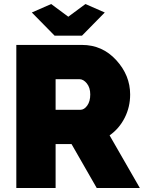

<svg xmlns="http://www.w3.org/2000/svg" viewBox="-20 -933 715 953"><path d="M234 -913 319 -850 404 -913 500 -871 387 -756H251L138 -871ZM61 0V-710H387Q488 -710 557 -634.5Q626 -559 626 -464Q626 -402 599 -348.5Q572 -295 524 -261L674 0H460L335 -218H256V0ZM256 -388H379Q398 -388 413 -409Q428 -430 428 -464Q428 -498 411 -519Q394 -540 374 -540H256Z"/></svg>

Font: Raleway-v4020 Black
Style: Regular
Weight: 900
Designer: Matt McInerney, Pablo Impallari, Rodrigo Fuenzalida
Foundry: Matt McInerney, Pablo Impallari, Rodrigo Fuenzalida
Version: Version 4.020;PS 004.020;hotconv 1.0.88;makeotf.lib2.5.64775